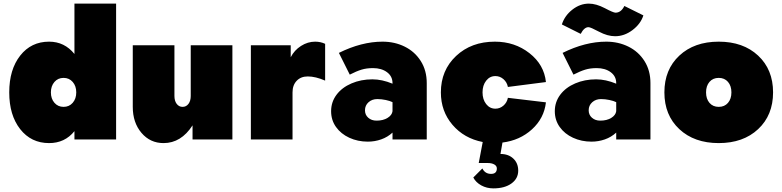

<svg xmlns="http://www.w3.org/2000/svg" viewBox="-20 -770 4318 1060"><path d="M391 -472V-750H621V0H391V-46Q338 20 251 20Q152 20 91.5 -57Q31 -134 31 -260Q31 -386 91.5 -463Q152 -540 251 -540Q336 -540 391 -472ZM261 -260Q261 -225 280.5 -202.5Q300 -180 331 -180Q362 -180 381.5 -202.5Q401 -225 401 -260Q401 -295 381.5 -317.5Q362 -340 331 -340Q300 -340 280.5 -317.5Q261 -295 261 -260Z M883 20Q809 20 761 -36.5Q713 -93 713 -180V-520H943V-240Q943 -213 955.5 -196.5Q968 -180 988 -180Q1008 -180 1020.5 -196.5Q1033 -213 1033 -240V-520H1263V0H1043V-78Q980 20 883 20Z M1720 -540Q1750 -540 1775 -528V-325Q1722 -348 1679 -348Q1641 -348 1618 -324Q1595 -300 1595 -260V0H1365V-520H1585V-454Q1605 -493 1642 -516.5Q1679 -540 1720 -540Z M2336 -311V0H2147V-38Q2120 -13 2084.5 -0.5Q2049 12 2011 12Q1955 12 1908.5 -9.5Q1862 -31 1835 -69Q1808 -107 1808 -156Q1808 -207 1838 -247Q1868 -287 1920.5 -309.5Q1973 -332 2036 -332Q2089 -332 2147 -308V-311Q2147 -349 2116.5 -371.5Q2086 -394 2039 -394Q2004 -394 1976 -385.5Q1948 -377 1911 -358L1851 -478Q1976 -540 2092 -540Q2159 -540 2214.5 -512.5Q2270 -485 2303 -433Q2336 -381 2336 -311ZM2147 -156V-206Q2133 -213 2109.5 -218Q2086 -223 2063 -223Q2034 -223 2014.5 -205.5Q1995 -188 1995 -161Q1995 -136 2013 -120Q2031 -104 2059 -104Q2095 -104 2119.5 -119Q2144 -134 2147 -156Z M2673 130H2623L2645 14Q2542 -6 2478 -81Q2414 -156 2414 -260Q2414 -382 2498 -461Q2582 -540 2712 -540Q2822 -540 2903 -476.5Q2984 -413 2994 -317L2784 -290Q2779 -316 2759.5 -333Q2740 -350 2715 -350Q2684 -350 2664 -324.5Q2644 -299 2644 -260Q2644 -221 2664 -195.5Q2684 -170 2715 -170Q2740 -170 2759.5 -187Q2779 -204 2784 -230L2994 -205Q2984 -117 2917 -56Q2850 5 2754 17L2743 80Q2787 80 2814 105.5Q2841 131 2841 172Q2841 216 2803.5 243Q2766 270 2704 270Q2667 270 2637 253.5Q2607 237 2593 210L2643 160Q2658 190 2691 190Q2723 190 2723 160Q2723 146 2709 138Q2695 130 2673 130Z M3571 -311V0H3382V-38Q3355 -13 3319.5 -0.5Q3284 12 3246 12Q3190 12 3143.5 -9.5Q3097 -31 3070 -69Q3043 -107 3043 -156Q3043 -207 3073 -247Q3103 -287 3155.5 -309.5Q3208 -332 3271 -332Q3324 -332 3382 -308V-311Q3382 -349 3351.5 -371.5Q3321 -394 3274 -394Q3239 -394 3211 -385.5Q3183 -377 3146 -358L3086 -478Q3211 -540 3327 -540Q3394 -540 3449.5 -512.5Q3505 -485 3538 -433Q3571 -381 3571 -311ZM3382 -156V-206Q3368 -213 3344.5 -218Q3321 -223 3298 -223Q3269 -223 3249.5 -205.5Q3230 -188 3230 -161Q3230 -136 3248 -120Q3266 -104 3294 -104Q3330 -104 3354.5 -119Q3379 -134 3382 -156ZM3186 -583 3082 -635Q3097 -683 3139.5 -716.5Q3182 -750 3231 -750Q3271 -750 3319 -725Q3366 -700 3378 -700Q3409 -700 3427 -737L3532 -685Q3517 -638 3472 -604Q3427 -570 3376 -570Q3334 -570 3287 -595Q3240 -620 3229 -620Q3205 -620 3186 -583Z M4248 -260Q4248 -134 4165.5 -57Q4083 20 3948 20Q3813 20 3730.5 -57Q3648 -134 3648 -260Q3648 -386 3730.5 -463Q3813 -540 3948 -540Q4083 -540 4165.5 -463Q4248 -386 4248 -260ZM4018 -260Q4018 -296 3999 -318Q3980 -340 3948 -340Q3916 -340 3897 -318Q3878 -296 3878 -260Q3878 -224 3897 -202Q3916 -180 3948 -180Q3980 -180 3999 -202Q4018 -224 4018 -260Z"/></svg>

Font: Metropolitano Black
Style: Regular
Weight: 900
Designer: Fonts by Alex Slobzheninov & Chris M. Simpson / Changes by Cristiano Sobral
Foundry: Fonts by Alex Slobzheninov & Chris M. Simpson / Changes by Cristiano Sobral
Version: Version 1.00;August 30, 2020;FontCreator 13.0.0.2681 64-bit